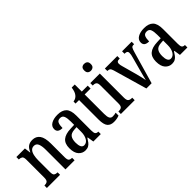

<svg xmlns="http://www.w3.org/2000/svg" viewBox="66 -1557 2367 2367"><g transform="rotate(-45 1249.5 -374.0)"><path d="M19 0V-43H25Q52 -43 69.5 -55.5Q87 -68 87 -115V-425Q87 -469 70 -481Q53 -493 27 -493H23V-536H172L182 -456H186Q206 -505 235.5 -526Q265 -547 310 -547Q374 -547 408 -500Q442 -453 442 -350V-115Q442 -68 457 -55.5Q472 -43 498 -43H502V0H343V-343Q343 -407 327.5 -444Q312 -481 272 -481Q239 -481 220 -458Q201 -435 193 -397.5Q185 -360 185 -319V-110Q185 -66 201.5 -54.5Q218 -43 244 -43H249V0Z M684 10Q633 10 597 -29.5Q561 -69 561 -151Q561 -231 606 -269Q651 -307 742 -310L807 -313V-373Q807 -429 794.5 -462Q782 -495 742 -495Q703 -495 690.5 -465.5Q678 -436 678 -386Q595 -386 595 -449Q595 -496 638 -521.5Q681 -547 750 -547Q828 -547 867.5 -507.5Q907 -468 907 -373V-115Q907 -73 918 -58Q929 -43 956 -43H959V0H829L816 -84H809Q792 -56 776 -35Q760 -14 738.5 -2Q717 10 684 10ZM718 -46Q759 -46 783.5 -87Q808 -128 808 -191V-272L766 -269Q708 -265 686 -234Q664 -203 664 -145Q664 -99 677 -72.5Q690 -46 718 -46Z M1181 10Q1124 10 1095 -24.5Q1066 -59 1066 -146V-486H1005V-521Q1030 -525 1047 -535Q1064 -545 1076 -561Q1088 -576 1096.5 -597.5Q1105 -619 1111 -659H1164V-536H1267V-486H1164V-147Q1164 -95 1176.5 -72Q1189 -49 1218 -49Q1235 -49 1248.5 -51Q1262 -53 1275 -57V-7Q1262 -1 1238 4.5Q1214 10 1181 10Z M1425 -638Q1401 -638 1385 -652Q1369 -666 1369 -698Q1369 -731 1385 -744.5Q1401 -758 1425 -758Q1449 -758 1466 -744.5Q1483 -731 1483 -698Q1483 -666 1466 -652Q1449 -638 1425 -638ZM1309 0V-43H1319Q1347 -43 1363.5 -56Q1380 -69 1380 -113V-423Q1380 -466 1365 -479.5Q1350 -493 1323 -493H1312V-536H1478V-117Q1478 -71 1494.5 -57Q1511 -43 1540 -43H1550V0Z M1627 -441Q1618 -472 1605 -482.5Q1592 -493 1566 -493V-536H1783V-493H1770Q1748 -493 1738.5 -483.5Q1729 -474 1729 -458Q1729 -444 1731.5 -431Q1734 -418 1738 -405L1789 -220Q1799 -183 1808.5 -143Q1818 -103 1822 -77Q1827 -97 1835 -131Q1843 -165 1855 -206L1904 -386Q1911 -410 1914 -426Q1917 -442 1917 -459Q1917 -493 1876 -493H1866V-536H2033V-493H2020Q1998 -493 1988 -477.5Q1978 -462 1965 -416L1845 0H1754Z M2194 10Q2143 10 2107 -29.5Q2071 -69 2071 -151Q2071 -231 2116 -269Q2161 -307 2252 -310L2317 -313V-373Q2317 -429 2304.5 -462Q2292 -495 2252 -495Q2213 -495 2200.5 -465.5Q2188 -436 2188 -386Q2105 -386 2105 -449Q2105 -496 2148 -521.5Q2191 -547 2260 -547Q2338 -547 2377.5 -507.5Q2417 -468 2417 -373V-115Q2417 -73 2428 -58Q2439 -43 2466 -43H2469V0H2339L2326 -84H2319Q2302 -56 2286 -35Q2270 -14 2248.5 -2Q2227 10 2194 10ZM2228 -46Q2269 -46 2293.5 -87Q2318 -128 2318 -191V-272L2276 -269Q2218 -265 2196 -234Q2174 -203 2174 -145Q2174 -99 2187 -72.5Q2200 -46 2228 -46Z"/></g></svg>

Font: Noto Serif Lao ExtraCondensed Medium
Style: Regular
Weight: 500
Width: 2
Designer: Monotype Design Team
Foundry: Monotype Imaging Inc.
Version: Version 2.003; ttfautohint (v1.8.4.7-5d5b)